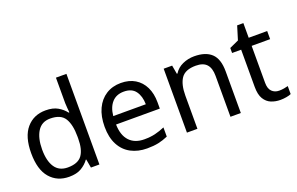

<svg xmlns="http://www.w3.org/2000/svg" viewBox="-92 -1131 2342 1513"><g transform="rotate(-20 1079.0 -375.0)"><path d="M275 10Q175 10 115 -59.5Q55 -129 55 -267Q55 -405 115.5 -475.5Q176 -546 276 -546Q338 -546 377.5 -523Q417 -500 442 -467H448Q447 -480 444.5 -505.5Q442 -531 442 -546V-760H530V0H459L446 -72H442Q418 -38 378 -14Q338 10 275 10ZM289 -63Q374 -63 408.5 -109.5Q443 -156 443 -250V-266Q443 -366 410 -419.5Q377 -473 288 -473Q217 -473 181.5 -416.5Q146 -360 146 -265Q146 -169 181.5 -116Q217 -63 289 -63Z M907 -546Q976 -546 1025.5 -516Q1075 -486 1101.5 -431.5Q1128 -377 1128 -304V-251H761Q763 -160 807.5 -112.5Q852 -65 932 -65Q983 -65 1022.5 -74.5Q1062 -84 1104 -102V-25Q1063 -7 1023 1.5Q983 10 928 10Q852 10 793.5 -21Q735 -52 702.5 -113.5Q670 -175 670 -264Q670 -352 699.5 -415Q729 -478 782.5 -512Q836 -546 907 -546ZM906 -474Q843 -474 806.5 -433.5Q770 -393 763 -321H1036Q1035 -389 1004 -431.5Q973 -474 906 -474Z M1522 -546Q1618 -546 1667 -499.5Q1716 -453 1716 -349V0H1629V-343Q1629 -408 1600 -440Q1571 -472 1509 -472Q1420 -472 1386 -422Q1352 -372 1352 -278V0H1264V-536H1335L1348 -463H1353Q1379 -505 1425 -525.5Q1471 -546 1522 -546Z M2061 -62Q2081 -62 2102 -65.5Q2123 -69 2136 -73V-6Q2122 1 2096 5.5Q2070 10 2046 10Q2004 10 1968.5 -4.5Q1933 -19 1911 -55Q1889 -91 1889 -156V-468H1813V-510L1890 -545L1925 -659H1977V-536H2132V-468H1977V-158Q1977 -109 2000.5 -85.5Q2024 -62 2061 -62Z"/></g></svg>

Font: Noto Sans NKo Unjoined
Style: Regular
Weight: 400
Designer: Monotype Design Team
Foundry: Monotype Imaging Inc.
Version: Version 2.004